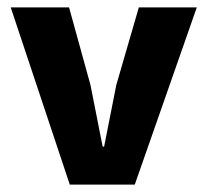

<svg xmlns="http://www.w3.org/2000/svg" viewBox="-20 -500 561 520"><path d="M356 -480H513L345 0H169L9 -480H167L225 -270L258 -103H262L295 -270Z"/></svg>

Font: Mukta Vaani ExtraBold
Style: Regular
Weight: 800
Designer: Noopur Datye, Girish Dalvi, Yashodeep Gholap, Pallavi Karambelkar
Foundry: Ek Type
Version: Version 2.538;PS 1.000;hotconv 16.6.51;makeotf.lib2.5.65220;